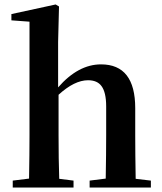

<svg xmlns="http://www.w3.org/2000/svg" viewBox="-20 -839 724 859"><path d="M37 0V-31L110 -40Q112 -154 112 -235V-742L31 -748V-776L229 -819L244 -810L240 -651V-448Q330 -551 432 -551Q585 -551 585 -355V-235Q585 -153 587 -39L655 -31V0H381V-31L453 -40Q455 -152 455 -235V-363Q455 -426 434 -454Q415 -480 374 -480Q313 -480 242 -415V-235Q242 -125 245 -39L309 -31V0Z"/></svg>

Font: GenRyuMin TW B
Style: Regular
Weight: 700
Version: Version 1.501;PS 1;hotconv 16.6.51;makeotf.lib2.5.65220